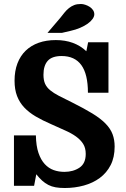

<svg xmlns="http://www.w3.org/2000/svg" viewBox="-20 -932 633 963"><path d="M305 11Q355 11 400.5 -1.5Q446 -14 480.5 -39.5Q515 -65 535 -104Q555 -143 555 -197Q555 -231 544.5 -259Q534 -287 509 -312.5Q484 -338 443 -363Q402 -388 342 -418Q303 -437 276 -451Q249 -465 231.5 -479.5Q214 -494 206 -512Q198 -530 198 -557Q198 -603 219.5 -627Q241 -651 289 -651Q355 -651 388 -605.5Q421 -560 421 -467H524V-720H422L413 -675Q354 -731 260 -731Q212 -731 174 -717.5Q136 -704 109 -678Q82 -652 67.5 -614Q53 -576 53 -527Q53 -483 65.5 -450.5Q78 -418 101.5 -393Q125 -368 159 -348Q193 -328 237 -309Q274 -292 306 -278Q338 -264 361 -247.5Q384 -231 397 -210.5Q410 -190 410 -160Q410 -112 378.5 -91Q347 -70 303 -70Q274 -70 249 -79Q224 -88 204.5 -109Q185 -130 173 -165Q161 -200 160 -253H50V0H151L162 -58Q177 -39 191.5 -26Q206 -13 222.5 -4.5Q239 4 259 7.5Q279 11 305 11ZM282 -842 218 -767H290L333 -777Q360 -783 382 -792.5Q404 -802 419.5 -813Q435 -824 444 -836.5Q453 -849 453 -860Q453 -872 446.5 -881.5Q440 -891 430 -897.5Q420 -904 408 -908Q396 -912 386 -912Q366 -912 352 -906.5Q338 -901 326 -891.5Q314 -882 303.5 -869Q293 -856 282 -842Z"/></svg>

Font: GradeGX
Style: Regular
Weight: 100
Width: 1
Designer: Adam Twardoch
Foundry: Adam Twardoch
Version: Version 2.002; DEVELOPMENT